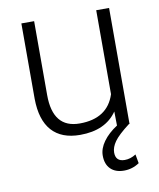

<svg xmlns="http://www.w3.org/2000/svg" viewBox="-82 -593 714 861"><g transform="rotate(-10 274.5 -163.0)"><path d="M470.7 0Q419.4 39.1 401.4 64.7Q383.3 90.3 383.3 114.3Q383.3 155.3 424.8 155.3Q451.2 155.3 476.1 139.2L483.4 180.2Q451.7 201.7 413.6 201.7Q374.5 201.7 352.5 179.9Q330.6 158.2 330.6 119.1Q330.6 86.9 353.5 55.2Q376.5 23.4 417 -2.9L416 -66.9Q363.3 9.8 247.6 9.8Q163.1 9.8 119.1 -39.3Q75.2 -88.4 74.2 -184.6V-528.3H132.3V-191.9Q132.3 -41 254.4 -41Q381.3 -41 415 -146V-528.3H473.6V0Z"/></g></svg>

Font: Roboto Light
Style: Regular
Weight: 300
Designer: Google
Version: Version 2.134; 2016; ttfautohint (v1.6)